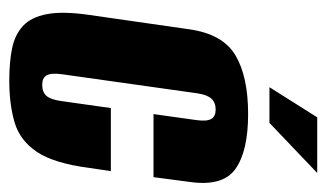

<svg xmlns="http://www.w3.org/2000/svg" viewBox="-165 -527 704 414"><g transform="rotate(90 187.0 -320.0)"><path d="M154 12Q114 12 84.5 6Q55 0 36 -17.5Q17 -35 10.5 -69Q4 -103 12 -159L43 -375Q53 -448 99 -475.5Q145 -503 226 -503Q306 -503 344.5 -475.5Q383 -448 372 -375L362 -299H226L239 -392Q242 -414 236.5 -423.5Q231 -433 216 -433Q201 -433 192.5 -423.5Q184 -414 181 -392L140 -101Q137 -78 142.5 -68.5Q148 -59 163 -59Q179 -59 187 -68.5Q195 -78 198 -101L213 -207H349L342 -160Q332 -84 307.5 -47.5Q283 -11 244 0.5Q205 12 154 12ZM168 -549 233 -652H353L245 -549Z"/></g></svg>

Font: Alumni Sans ExtraBold
Style: Italic
Weight: 800
Italic angle: -8°
Designer: Robert E. Leuschke
Foundry: Robert E. Leuschke
Version: Version 1.016